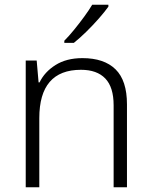

<svg xmlns="http://www.w3.org/2000/svg" viewBox="-20 -786 636 806"><path d="M326 -542Q417 -542 465 -495Q513 -448 513 -348V0H457V-344Q457 -420 422 -456.5Q387 -493 320 -493Q145 -493 145 -290V0H88V-532H134L142 -440H146Q167 -484 213 -513Q259 -542 326 -542ZM435 -758Q420 -737 395.5 -709Q371 -681 343 -653.5Q315 -626 290 -606H250V-615Q269 -634 291 -661Q313 -688 333.5 -716Q354 -744 367 -766H435Z"/></svg>

Font: Noto Sans Lao Light
Style: Regular
Weight: 300
Designer: Monotype Design Team
Foundry: Monotype Imaging Inc.
Version: Version 2.003; ttfautohint (v1.8.4.7-5d5b)